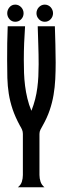

<svg xmlns="http://www.w3.org/2000/svg" viewBox="-20 -795 268 815"><path d="M55.7 0Q68.4 -9.8 72.8 -23.7Q77.1 -37.6 77.1 -52.2V-226.6Q77.1 -236.3 73.5 -244.9Q69.8 -253.4 64.5 -261.7Q44.4 -298.8 33.4 -331.5Q22.5 -364.3 17.3 -396.7Q12.2 -429.2 11.2 -464.1Q10.3 -499 10.3 -540Q10.3 -575.7 10.7 -611.8Q11.2 -647.9 12.7 -683.6H86.4Q84 -647.9 82.5 -612.3Q81.1 -576.7 81.1 -541Q81.1 -513.2 82 -485.6Q83 -458 86.4 -430.9Q89.8 -403.8 96.2 -377.2Q102.5 -350.6 113.3 -324.7Q123 -349.6 129.2 -373.8Q135.3 -397.9 138.4 -422.1Q141.6 -446.3 142.8 -471.2Q144 -496.1 144 -522Q144 -563 142.6 -603.3Q141.1 -643.6 140.1 -683.6H212.9Q213.9 -645.5 215.1 -607.2Q216.3 -568.8 216.3 -529.8Q216.3 -493.2 214.6 -459Q212.9 -424.8 207.3 -391.8Q201.7 -358.9 190.7 -326.7Q179.7 -294.4 161.1 -261.7Q156.2 -253.4 151.9 -244.9Q147.5 -236.3 147.5 -226.6V-137.7V-139.2V-52.2Q147.5 -37.6 152.1 -23.7Q156.7 -9.8 168.9 0ZM134.8 -738.8Q134.8 -746.1 137.5 -752.7Q140.1 -759.3 145 -764.4Q149.9 -769.5 156.2 -772.5Q162.6 -775.4 169.9 -775.4Q177.2 -775.4 183.8 -772.5Q190.4 -769.5 195.1 -764.4Q199.7 -759.3 202.4 -752.7Q205.1 -746.1 205.1 -738.8Q205.1 -724.6 195.1 -713.6Q185.1 -702.6 169.9 -702.6Q155.3 -702.6 145 -713.6Q134.8 -724.6 134.8 -738.8ZM10.7 -738.8Q10.7 -752.9 20.3 -764.2Q29.8 -775.4 44.9 -775.4Q52.2 -775.4 58.6 -772.5Q64.9 -769.5 69.8 -764.4Q74.7 -759.3 77.4 -752.7Q80.1 -746.1 80.1 -738.8Q80.1 -723.6 69.8 -713.1Q59.6 -702.6 44.9 -702.6Q29.8 -702.6 20.3 -713.6Q10.7 -724.6 10.7 -738.8Z"/></svg>

Font: XAYAX
Style: Regular
Weight: 400
Designer: Peter Wiegel
Foundry: Peter Wiegel
Version: Version 1.000 2009 initial release